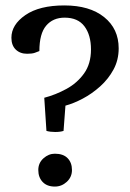

<svg xmlns="http://www.w3.org/2000/svg" viewBox="-20 -675 479 707"><path d="M183 -189Q165 -189 151 -193L143 -315Q185 -326 224.5 -347.5Q264 -369 289.5 -404.5Q315 -440 315 -493Q315 -546 291 -578Q267 -610 218 -610Q175 -610 150 -580.5Q125 -551 125 -487Q118 -484 108 -480.5Q98 -477 80 -477Q54 -477 38 -492.5Q22 -508 22 -536Q22 -584 73.5 -619.5Q125 -655 217 -655Q310 -655 363.5 -612Q417 -569 417 -497Q417 -454 398 -419Q379 -384 349 -357Q319 -330 285 -312Q251 -294 221 -286L214 -193Q202 -189 183 -189ZM182 12Q153 12 137 -5Q121 -22 121 -49Q121 -75 140 -92Q159 -109 182 -109Q213 -109 229 -92.5Q245 -76 245 -49Q245 -23 226 -5.5Q207 12 182 12Z"/></svg>

Font: Petrona SemiBold
Style: Regular
Weight: 600
Designer: Ringo R. Seeber
Foundry: Ringo R. Seeber
Version: Version 2.001; ttfautohint (v1.8.3)